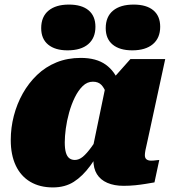

<svg xmlns="http://www.w3.org/2000/svg" viewBox="-20 -806 749 839"><path d="M518 -317 459 -338Q453 -370 445 -395Q437 -420 423.5 -434.5Q410 -449 386 -449Q361 -449 341.5 -430Q322 -411 307 -380.5Q292 -350 282 -314Q272 -278 267.5 -244Q263 -210 263 -184Q263 -156 268 -139Q273 -122 283 -114.5Q293 -107 307 -107Q325 -107 342 -121Q359 -135 380 -164Q401 -193 429 -237L447 -198Q409 -129 375 -82.5Q341 -36 302.5 -11.5Q264 13 211 13Q154 13 112.5 -11.5Q71 -36 49 -82.5Q27 -129 27 -194Q27 -248 40.5 -300Q54 -352 79.5 -397.5Q105 -443 142 -478.5Q179 -514 227 -533.5Q275 -553 333 -553Q401 -553 442 -523.5Q483 -494 501 -441.5Q519 -389 518 -317ZM702 -548 634 -234Q628 -204 623 -183.5Q618 -163 615.5 -149.5Q613 -136 613 -128Q613 -115 620.5 -109.5Q628 -104 640 -104Q652 -104 661 -105.5Q670 -107 676 -107L655 -9Q638 -6 616.5 -2.5Q595 1 571 3.5Q547 6 520 6Q479 6 449 -7Q419 -20 403.5 -45Q388 -70 388 -108Q388 -114 388 -120Q388 -126 388 -136L378 -124L441 -428L454 -440L550 -548ZM275 -586Q334 -586 365.5 -613Q397 -640 397 -689Q397 -736 367 -761Q337 -786 281 -786Q224 -786 192 -759.5Q160 -733 160 -683Q160 -636 190.5 -611Q221 -586 275 -586ZM558 -586Q616 -586 648 -613Q680 -640 680 -689Q680 -736 650 -761Q620 -786 564 -786Q506 -786 474 -759.5Q442 -733 442 -683Q442 -636 472.5 -611Q503 -586 558 -586Z"/></svg>

Font: Roboto Serif 20pt Black
Style: Italic
Weight: 900
Italic angle: -10°
Version: Version 1.008